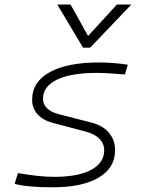

<svg xmlns="http://www.w3.org/2000/svg" viewBox="-20 -796 626 826"><path d="M205.6 9.8Q100.1 9.8 43 -4.9L57.1 -51.3Q149.4 -35.2 213.4 -35.2Q315.9 -35.2 372.1 -65.2Q428.2 -95.2 428.2 -149.4Q428.2 -178.2 407.7 -199Q387.2 -219.7 350.1 -229.5L206.1 -267.6Q164.6 -278.8 141.4 -304.7Q118.2 -330.6 118.2 -366.7Q118.2 -443.4 193.6 -485.4Q269 -527.3 406.7 -527.3Q434.1 -527.3 466.3 -524.9Q498.5 -522.5 529.8 -517.6L517.1 -475.6Q439 -482.4 396 -482.4Q285.6 -482.4 225.3 -453.4Q165 -424.3 165 -371.1Q165 -347.2 182.4 -330.3Q199.7 -313.5 231 -305.2L372.1 -269Q421.4 -256.8 448.2 -225.6Q475.1 -194.3 475.1 -149.4Q475.1 -73.7 404.5 -32Q334 9.8 205.6 9.8ZM337.4 -590.8 226.6 -776.4H283.7L358.9 -641.1L482.9 -776.4H544.9L367.7 -590.8Z"/></svg>

Font: Cascadia Code NF ExtraLight
Style: Italic
Weight: 200
Italic angle: -10°
Monospace: yes
Designer: Aaron Bell
Foundry: Saja Typeworks
Version: Version 2404.023; ttfautohint (v1.8.4)